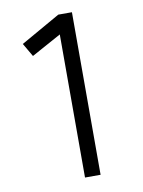

<svg xmlns="http://www.w3.org/2000/svg" viewBox="-78 -723 578 777"><g transform="rotate(-10 211.0 -334.0)"><path d="M208 0V-588L86 -521L54 -576L216 -668H272V0Z"/></g></svg>

Font: Zaghawa Beria
Style: Regular
Weight: 400
Designer: Anonymous
Foundry: Designed by a volunteer who chooses to remain anonymous, in cooperation with SIL International and the Mission Protestan
Version: Version 1.001